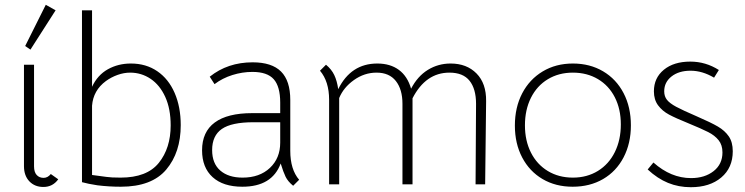

<svg xmlns="http://www.w3.org/2000/svg" viewBox="-20 -770 3110 801"><path d="M162 -28Q179 -28 192 -44L223 -22Q200 10 161 10Q125 10 102.5 -13.5Q80 -37 80 -77V-500H122V-76Q122 -52 133 -40Q144 -28 162 -28ZM85 -578 171 -750 212 -727 107 -563Z M386 3Q347 -3 322 -10V-727H364V-408Q387 -457 430 -481Q473 -505 526 -505Q589 -505 636 -473Q683 -441 708.5 -382.5Q734 -324 734 -248Q734 -134 673.5 -62.5Q613 9 484 9Q434 9 386 3ZM692 -247Q692 -316 669.5 -365.5Q647 -415 608.5 -441Q570 -467 523 -467Q497 -467 470.5 -457.5Q444 -448 422 -432Q369 -393 364 -329V-40L424 -32Q443 -29 483 -29Q593 -29 642.5 -90.5Q692 -152 692 -247Z M1151 -88Q1115 9 991 9Q911 9 867 -31Q823 -71 823 -143Q823 -220 876 -259Q929 -298 1032 -298H1149V-342Q1149 -409 1122 -439.5Q1095 -470 1033 -470Q991 -470 949.5 -457Q908 -444 875 -419L855 -450Q930 -510 1034 -510Q1114 -510 1152.5 -471.5Q1191 -433 1191 -353V-141Q1191 -63 1228 -20L1203 5Q1181 -13 1171.5 -32.5Q1162 -52 1151 -88ZM1149 -175V-260H1037Q946 -260 905.5 -232Q865 -204 865 -144Q865 -88 899 -58.5Q933 -29 992 -29Q1063 -29 1106 -69.5Q1149 -110 1149 -175Z M1315 -475 1340 -500Q1363 -481 1374.5 -457Q1386 -433 1391 -398Q1444 -505 1554 -505Q1608 -505 1644 -478.5Q1680 -452 1695 -400Q1722 -452 1765 -478.5Q1808 -505 1860 -505Q1927 -505 1968 -463.5Q2009 -422 2008 -348L2004 -1H1964L1966 -337Q1966 -399 1939 -433Q1912 -467 1855 -467Q1756 -467 1701 -360V-1H1659V-337Q1659 -397 1631.5 -432Q1604 -467 1551 -467Q1500 -467 1456.5 -436Q1413 -405 1395 -361V-1H1353V-354Q1353 -430 1315 -475Z M2128 -246Q2128 -322 2158.5 -380.5Q2189 -439 2244 -472Q2299 -505 2370 -505Q2441 -505 2496 -472.5Q2551 -440 2581.5 -381.5Q2612 -323 2612 -247Q2612 -172 2581.5 -113.5Q2551 -55 2496 -23Q2441 9 2369 9Q2298 9 2243.5 -23Q2189 -55 2158.5 -113Q2128 -171 2128 -246ZM2570 -251Q2570 -315 2545 -364Q2520 -413 2474.5 -440Q2429 -467 2370 -467Q2311 -467 2265.5 -439.5Q2220 -412 2195 -362Q2170 -312 2170 -247Q2170 -183 2195 -133.5Q2220 -84 2265.5 -56.5Q2311 -29 2370 -29Q2429 -29 2474.5 -57Q2520 -85 2545 -135.5Q2570 -186 2570 -251Z M2682 -63 2706 -92Q2779 -27 2863 -27Q2920 -27 2957 -56Q2994 -85 2994 -134Q2994 -165 2978 -185Q2962 -205 2934.5 -219Q2907 -233 2851 -256Q2799 -277 2771 -292Q2743 -307 2725.5 -330.5Q2708 -354 2708 -389Q2708 -445 2749.5 -479Q2791 -513 2860 -513Q2924 -513 2979 -478L2959 -446Q2910 -475 2861 -475Q2812 -475 2781.5 -451Q2751 -427 2751 -389Q2751 -368 2762.5 -353.5Q2774 -339 2801 -324.5Q2828 -310 2886 -285Q2946 -259 2975 -242Q3004 -225 3020.5 -201Q3037 -177 3037 -139Q3037 -70 2989 -29.5Q2941 11 2862 11Q2811 11 2767 -7Q2723 -25 2682 -63Z"/></svg>

Font: Bellota Text Light
Style: Regular
Weight: 300
Designer: Kemie Guaida
Foundry: Kemie Guaida
Version: Version 4.001